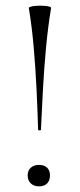

<svg xmlns="http://www.w3.org/2000/svg" viewBox="-20 -649 283 680"><path d="M82 -621Q82 -623 88 -625Q94 -627 103 -628Q112 -629 122 -629Q132 -629 141.5 -628Q151 -627 156.5 -625Q162 -623 161 -621Q150 -555 143 -480Q136 -405 132 -330.5Q128 -256 125 -189Q125 -188 122.5 -187.5Q120 -187 117.5 -187.5Q115 -188 115 -189Q113 -256 109.5 -330.5Q106 -405 99.5 -480Q93 -555 82 -621ZM118 11Q100 11 89 0.5Q78 -10 78 -28Q78 -45 89 -55Q100 -65 118 -65Q137 -65 147 -55Q157 -45 157 -28Q157 -10 147 0.5Q137 11 118 11Z"/></svg>

Font: Cormorant Infant Light Light
Style: Regular
Weight: 300
Version: Version 4.001